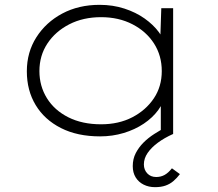

<svg xmlns="http://www.w3.org/2000/svg" viewBox="-20 -554 900 794"><path d="M394 10Q300 10 232 -24.5Q164 -59 127.5 -119.5Q91 -180 91 -259Q91 -338 130.5 -400Q170 -462 237.5 -498Q305 -534 392 -534Q447 -534 494.5 -518.5Q542 -503 578 -477.5Q614 -452 637 -421Q660 -390 666 -360L642 -369L647 -520H696V0H645V-144L663 -168Q658 -131 634.5 -99Q611 -67 574.5 -42.5Q538 -18 491.5 -4Q445 10 394 10ZM398 -40Q471 -40 527 -69Q583 -98 616 -147Q649 -196 649 -260Q649 -324 617 -374Q585 -424 528 -453.5Q471 -483 398 -483Q324 -483 266.5 -453.5Q209 -424 176 -374Q143 -324 143 -260Q143 -198 174 -148Q205 -98 262.5 -69Q320 -40 398 -40ZM621 220Q595 220 574 209.5Q553 199 541 179.5Q529 160 529 133Q529 103 541.5 79Q554 55 573.5 35.5Q593 16 618 0Q643 -16 668 -29L696 0Q660 16 633 36Q606 56 590.5 78.5Q575 101 575 126Q575 148 589 163Q603 178 626 178Q645 178 660.5 169.5Q676 161 691 142L724 166Q712 182 697.5 194.5Q683 207 664.5 213.5Q646 220 621 220Z"/></svg>

Font: Lexend Peta ExtraLight
Style: Regular
Weight: 250
Version: Version 1.007